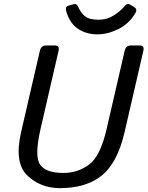

<svg xmlns="http://www.w3.org/2000/svg" viewBox="-20 -928 740 962"><path d="M312 -871.1Q305.2 -894.5 322.3 -899.4L347.7 -906.7Q364.3 -911.6 372.1 -893.1Q384.8 -863.8 406 -846.4Q427.2 -829.1 475.1 -829.1Q516.1 -829.1 550.5 -851.1Q585 -873 605 -897.9Q617.7 -913.6 632.8 -904.3L654.8 -890.6Q669.9 -880.9 657.2 -860.4Q625 -807.6 572 -781.7Q519 -755.9 466.8 -755.9Q412.6 -755.9 370.8 -783.7Q329.1 -811.5 312 -871.1ZM85.9 -267.1 179.7 -673.3Q186 -700.2 210.4 -700.2H255.4Q279.8 -700.2 273.4 -673.3L183.1 -281.7Q151.9 -145 180.7 -103.3Q209.5 -61.5 297.9 -61.5Q369.1 -61.5 426 -103.3Q482.9 -145 514.2 -281.7L604.5 -673.3Q610.8 -700.2 635.3 -700.2H680.2Q704.6 -700.2 698.2 -673.3L604.5 -267.1Q568.8 -112.3 490.2 -48.8Q411.6 14.6 280.3 14.6Q183.1 14.6 116.7 -48.8Q50.3 -112.3 85.9 -267.1Z"/></svg>

Font: Istok Web
Style: Italic
Weight: 400
Italic angle: -13°
Designer: Andrey V. Panov
Foundry: Andrey V. Panov
Version: Version 1.0.2g